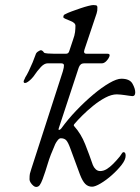

<svg xmlns="http://www.w3.org/2000/svg" viewBox="-20 -726 556 761"><path d="M123 15Q118 15 112 10Q106 5 101.5 -2Q97 -9 97 -15Q97 -31 98.5 -37.5Q100 -44 104 -56L229 -443Q234 -460 233.5 -467.5Q233 -475 222 -475H169Q156 -475 142.5 -461Q129 -447 112 -422Q110 -419 104 -413Q98 -407 91 -402Q84 -397 79 -397Q75 -397 74 -400.5Q73 -404 75 -408Q77 -411 78 -414Q79 -417 80 -419Q86 -428 94 -444.5Q102 -461 109.5 -479Q117 -497 121 -509Q123 -517 131 -522Q139 -527 142 -527Q144 -527 147.5 -525Q151 -523 154 -518Q156 -515 169 -514Q182 -513 195 -513H242Q252 -513 255 -525L269 -567Q276 -586 277.5 -599Q279 -612 279 -624Q279 -636 257 -644Q247 -648 239 -651.5Q231 -655 231 -658Q231 -662 232.5 -665Q234 -668 237 -669Q248 -675 264.5 -681Q281 -687 298.5 -693Q316 -699 330 -702.5Q344 -706 350 -706Q355 -706 360.5 -705Q366 -704 366 -696Q366 -688 365.5 -684Q365 -680 363 -673L315 -530Q309 -513 323 -513H406Q417 -513 414 -503.5Q411 -494 402 -484.5Q393 -475 384 -475H313Q298 -475 292 -458L214 -221Q210 -210 214.5 -211Q219 -212 223 -217Q249 -253 282.5 -288Q316 -323 350 -351.5Q384 -380 413.5 -397Q443 -414 461 -414Q494 -414 505 -394.5Q516 -375 516 -360Q516 -345 505 -345Q500 -345 492 -346.5Q484 -348 475 -349Q467 -350 459 -351Q451 -352 443 -352Q422 -352 397.5 -339Q373 -326 349 -306.5Q325 -287 306 -268Q287 -249 277 -237Q273 -233 272.5 -230.5Q272 -228 274 -226Q301 -196 317.5 -154.5Q334 -113 348 -72Q352 -62 359.5 -55Q367 -48 377 -48Q390 -48 402.5 -55.5Q415 -63 428.5 -76.5Q442 -90 455 -106Q461 -114 463.5 -118.5Q466 -123 470 -123Q473 -123 475.5 -120Q478 -117 478 -109Q478 -93 462 -72.5Q446 -52 423.5 -32Q401 -12 379 1Q357 14 345 14Q329 14 318 3Q307 -8 297 -34L259 -137Q250 -162 242.5 -170Q235 -178 221 -178Q215 -178 209 -170.5Q203 -163 199 -155Q179 -110 169.5 -78Q160 -46 149 -16Q143 0 137.5 7.5Q132 15 123 15Z"/></svg>

Font: EB Garamond
Style: Italic
Weight: 400
Italic angle: -17.2°
Designer: Georg Duffner and Octavio Pardo
Foundry: Georg Duffner
Version: Version 1.001